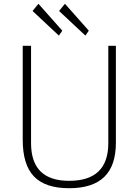

<svg xmlns="http://www.w3.org/2000/svg" viewBox="-20 -984 732 1014"><path d="M345 10Q219 10 159.5 -52Q100 -114 100 -245V-742H144V-228Q144 -29 345 -29Q552 -29 552 -228V-742H592V-230Q592 -109 530.5 -49.5Q469 10 345 10ZM309 -822 291 -796 152 -926 183 -964ZM449 -822 431 -796 292 -926 323 -964Z"/></svg>

Font: Morrison Thin
Style: Regular
Weight: 100
Designer: Pablo Impallari, Rodrigo Fuenzalida (Modified by Dan O. Williams)
Version: Version 0.03;June 6, 2019;FontCreator 11.5.0.2425 64-bit; tt